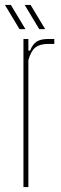

<svg xmlns="http://www.w3.org/2000/svg" viewBox="-35 -758 247 778"><path d="M60 0V-600H80V-553H87Q97.5 -579.5 114.2 -589.8Q131 -600 160 -600Q166 -600 172.5 -600Q179 -600 185 -600V-580H160Q126.5 -580 108.2 -565.5Q90 -551 80 -514V0ZM124 -640 65 -738H89L148 -640ZM44 -640 -15 -738H9L68 -640Z"/></svg>

Font: Big Shoulders Display SC Thin
Style: Regular
Weight: 100
Designer: Patric King
Foundry: XO Type Co
Version: Version 2.002